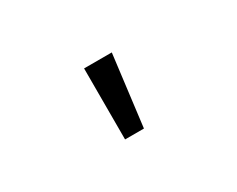

<svg xmlns="http://www.w3.org/2000/svg" viewBox="-47 -890 680 551"><g transform="rotate(-30 293.0 -614.5)"><path d="M247.1 -732.4H338.9L309.6 -497.1H247.1Z"/></g></svg>

Font: Consola Mono
Style: Book
Weight: 400
Monospace: yes
Designer: Wojciech Kalinowski "wmk69" (wmk69@o2.pl)
Foundry: Wojciech Kalinowski "wmk69" (wmk69@o2.pl)
Version: Version 2.1.0